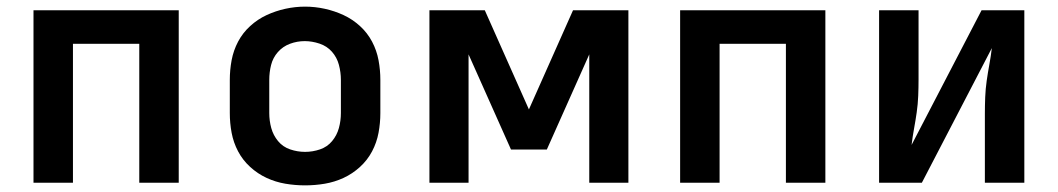

<svg xmlns="http://www.w3.org/2000/svg" viewBox="-20 -551 3190 579"><path d="M81 0V-520H519V0H400V-419H200V0Z M900 8Q870 8 840.5 3Q811 -2 784 -14.5Q757 -27 734.5 -47.5Q712 -68 698 -94.5Q684 -121 678.5 -150.5Q673 -180 673 -210V-310Q673 -340 678.5 -369.5Q684 -399 698 -425.5Q712 -452 734.5 -472.5Q757 -493 784 -505.5Q811 -518 840.5 -524.5Q870 -531 900 -531Q930 -531 959.5 -524.5Q989 -518 1016 -505.5Q1043 -493 1065.5 -472.5Q1088 -452 1102 -425.5Q1116 -399 1121.5 -369.5Q1127 -340 1127 -310V-210Q1127 -180 1121.5 -150.5Q1116 -121 1102 -94.5Q1088 -68 1065.5 -47.5Q1043 -27 1016 -14.5Q989 -2 959.5 3Q930 8 900 8ZM900 -93Q923 -93 945 -100.5Q967 -108 981.5 -125.5Q996 -143 1002 -165Q1008 -187 1008 -210V-310Q1008 -333 1002 -355.5Q996 -378 981 -395Q966 -412 943.5 -419.5Q921 -427 899 -427Q876 -427 854.5 -419Q833 -411 818 -394Q803 -377 797.5 -355Q792 -333 792 -310V-210Q792 -187 798 -165Q804 -143 818.5 -125.5Q833 -108 855 -100.5Q877 -93 900 -93Z M1275 0V-520H1442L1575 -221L1708 -520H1875V0H1757V-387L1629 -100H1521L1393 -387V0Z M2031 0V-520H2469V0H2350V-419H2150V0Z M2631 0V-520H2750V-312Q2750 -287 2749 -262Q2748 -237 2744.5 -212.5Q2741 -188 2736.5 -163.5Q2732 -139 2729 -114L2940 -520H3069V0H2950V-208Q2950 -233 2951 -258Q2952 -283 2955.5 -307.5Q2959 -332 2963.5 -356.5Q2968 -381 2971 -406L2760 0Z"/></svg>

Font: Zed Sans Extended
Style: Bold
Weight: 700
Width: 7
Designer: Belleve Invis
Foundry: Belleve Invis
Version: Version 1.0.0; ttfautohint (v1.8.4)